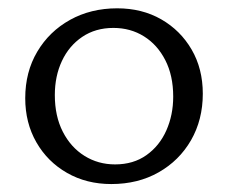

<svg xmlns="http://www.w3.org/2000/svg" viewBox="-20 -443 559 471"><path d="M253 8.5Q192.2 8.5 144.4 -18.9Q96.6 -46.2 69.3 -93.8Q41.9 -141.5 41.9 -202.1Q41.9 -266.5 71.4 -316.2Q100.8 -365.9 151.9 -394.3Q203 -422.6 267.5 -422.6Q328.3 -422.6 375.5 -395.6Q422.7 -368.5 450.1 -321.4Q477.5 -274.3 477.5 -213.1Q477.5 -149.3 448.6 -99Q419.6 -48.8 369 -20.2Q318.5 8.5 253 8.5ZM262.3 -39.7Q307.3 -39.7 339.3 -62.5Q371.3 -85.2 388.1 -123.1Q404.9 -161 404.9 -206Q404.9 -257.6 385.5 -295.4Q366.2 -333.2 333.2 -353.8Q300.2 -374.5 258.2 -374.5Q214.2 -374.5 181.7 -352.5Q149.2 -330.5 131.9 -293.4Q114.5 -256.3 114.5 -209.7Q114.5 -158.1 134.1 -119.8Q153.7 -81.5 187.3 -60.6Q220.8 -39.7 262.3 -39.7Z"/></svg>

Font: Ysabeau
Style: Bold
Weight: 700
Designer: Christian Thalmann (Catharsis Fonts)
Version: Version 2.000;gftools[0.9.27.dev2+g8671c4b]